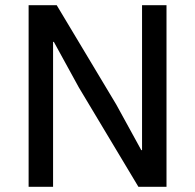

<svg xmlns="http://www.w3.org/2000/svg" viewBox="-20 -718 750 738"><path d="M283 -382 187 -557H184V0H90V-698H198L427 -316L523 -141H526V-698H620V0H512Z"/></svg>

Font: IBM Plex Sans Arabic Text
Style: Regular
Weight: 450
Designer: Mike Abbink, Paul van der Laan, Pieter van Rosmalen, Wael Morcos, Khajak Apelian
Foundry: Bold Monday
Version: Version 1.2